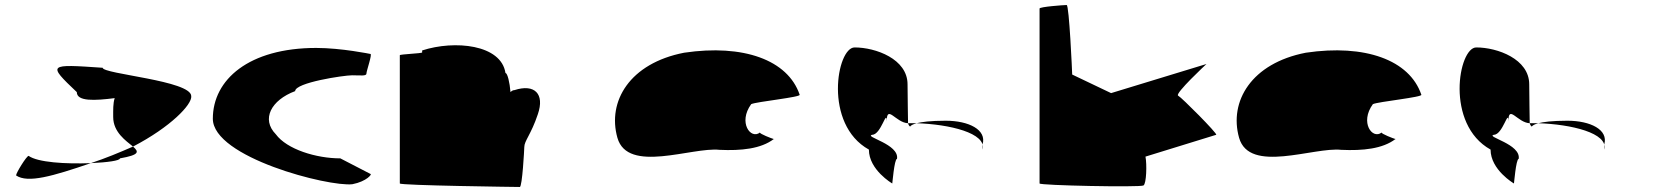

<svg xmlns="http://www.w3.org/2000/svg" viewBox="-20 -745 6587 765"><path d="M44 -46C91 -14 190 -43 342 -95C241 -91 130 -98 94 -124C86 -124 44 -56 44 -46ZM286 -378C286 -340 358 -344 437 -354C430 -333 431 -306 431 -279C431 -218 482 -184 510 -161C660 -239 746 -329 742 -362C742 -424 389 -450 389 -475C172 -490 168 -490 286 -378ZM342 -95C409 -98 458 -105 458 -114C537 -128 534 -140 510 -161C455 -137 400 -114 342 -95Z M828 -272C828 -118 1289 0 1384 -11C1441 -22 1464 -52 1456 -52L1336 -114C1240 -114 1123 -150 1079 -210C1020 -270 1060 -346 1156 -382C1156 -416 1350 -445 1383 -445C1417 -445 1440 -441 1440 -452C1440 -462 1464 -530 1456 -530C1456 -530 1340 -554 1240 -554C972 -554 828 -428 828 -272Z M1573 -14C1573 -6 2041 0 2051 0C2061 0 2069 -152 2069 -159C2069 -184 2096 -209 2123 -290C2151 -371 2110 -412 2030 -386C2024 -386 2019 -383 2014 -378C2011 -416 2002 -454 1994 -454C1977 -568 1791 -586 1662 -544V-536C1661 -532 1573 -529 1573 -525Z M2440 -196C2481 -52 2737 -160 2847 -148C2933 -144 3012 -152 3063 -191C3055 -193 3006 -212 3008 -217C2971 -188 2920 -257 2973 -330C2993 -340 3176 -358 3166 -368C3119 -506 2942 -570 2706 -535C2489 -493 2399 -341 2440 -196ZM3008 -217C3008 -217 3008 -218 3008 -218C3008 -218 3008 -217 3008 -217ZM3064 -192 3063 -191C3065 -191 3065 -191 3064 -190Z M3442 -149C3442 -68 3535 -14 3535 -14C3535 -6 3543 -112 3554 -112C3564 -171 3421 -200 3455 -208C3491 -208 3513 -314 3513 -261C3513 -331 3549 -256 3598 -254C3598 -281 3596 -346 3596 -409C3596 -510 3469 -556 3385 -556C3314 -556 3260 -250 3442 -149ZM3598 -254C3600 -246 3604 -242 3606 -241C3606 -237 3603 -246 3632 -254ZM3632 -254C3652 -259 3686 -264 3748 -264C3840 -264 3912 -228 3895 -170V-149C3912 -215 3762 -250 3632 -254Z M4122 -14C4122 -6 4522 2 4536 -6C4548 -13 4550 -91 4544 -121L4826 -208C4831 -213 4688 -357 4674 -364C4660 -372 4787 -490 4787 -490L4407 -374L4252 -448C4252 -456 4240 -725 4230 -725C4219 -725 4122 -718 4122 -711Z M4917 -196C4958 -52 5214 -160 5324 -148C5410 -144 5489 -152 5540 -191C5532 -193 5483 -212 5485 -217C5448 -188 5397 -257 5450 -330C5470 -340 5653 -358 5643 -368C5596 -506 5419 -570 5183 -535C4966 -493 4876 -341 4917 -196ZM5485 -217C5485 -217 5485 -218 5485 -218C5485 -218 5485 -217 5485 -217ZM5541 -192 5540 -191C5542 -191 5542 -191 5541 -190Z M5919 -149C5919 -68 6012 -14 6012 -14C6012 -6 6020 -112 6031 -112C6041 -171 5898 -200 5932 -208C5968 -208 5990 -314 5990 -261C5990 -331 6026 -256 6075 -254C6075 -281 6073 -346 6073 -409C6073 -510 5946 -556 5862 -556C5791 -556 5737 -250 5919 -149ZM6075 -254C6077 -246 6081 -242 6083 -241C6083 -237 6080 -246 6109 -254ZM6109 -254C6129 -259 6163 -264 6225 -264C6317 -264 6389 -228 6372 -170V-149C6389 -215 6239 -250 6109 -254Z"/></svg>

Font: Ampere
Style: SCUltExt
Weight: 400
Version: Version 1